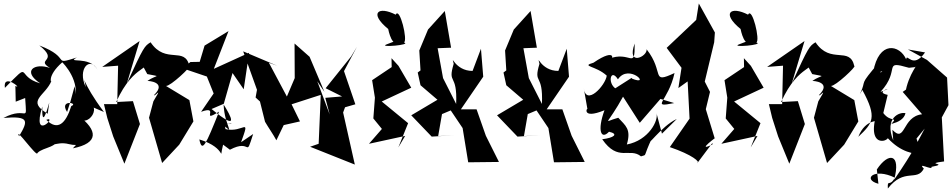

<svg xmlns="http://www.w3.org/2000/svg" viewBox="-46 -844 5452 1099"><path d="M44 -262 98 -283C108 -127 112 -242 -26 -169C121 -181 117 -154 63 -64C35 -127 168 62 168 32C202 -5 292 6 296 -74C231 23 267 -41 349 -19C465 10 467 -105 371 5C518 -24 519 -96 397 -187C443 -80 574 -266 418 -259L549 -203C418 -377 431 -432 445 -345C395 -449 469 -525 512 -445C467 -527 330 -479 394 -515C245 -468 370 -511 179 -584C296 -492 154 -507 240 -455C150 -486 79 -437 184 -367C40 -407 141 -503 -18 -341C-31 -431 89 -328 42 -352ZM357 -262 338 -203C290 -278 408 -254 362 -237C330 -135 284 -94 219 -158C288 -186 133 -26 196 -234C193 -113 220 -200 236 -257L227 -193C100 -268 214 -294 249 -382C249 -361 219 -407 310 -487C292 -506 397 -414 387 -306C368 -298 399 -267 381 -350Z M797 -420C883 -402 851 -418 798 -381C798 -381 914 -377 835 -299C843 -291 888 -356 832 -264L807 -170L882 89L980 -16L1061 -149L1038 -271L904 -352C929 -349 1052 -465 1038 -466C1012 -582 902 -473 816 -602C781 -580 777 -578 680 -366L753 -609L539 -461L630 -468L625 -248H549L568 -169L602 -63L666 93L755 -134L715 -265L619 -260C723 -491 834 -437 757 -494Z M1270 13C1397 -54 1356 70 1403 -77L1334 -30C1389 -183 1348 -81 1245 -105C1226 -161 1347 -127 1223 -139C1309 -56 1238 -124 1234 -246C1276 -178 1328 -86 1165 -220L1235 -250L1285 -426L1349 -333L1380 -542L1178 -450L1262 -666L1125 -583L1097 -490L1044 -489L999 -453L1138 -406L1177 -309L1105 -204C1217 -245 1096 -135 1208 -205C1132 -15 1111 33 1095 -46C1263 5 1203 92 1231 -16Z M1841 -189 1770 -379 1811 -318 1726 -519 1640 -595 1641 -397 1558 -202 1654 -156 1632 -224 1493 -485 1540 -468 1346 -550 1425 -330 1417 -286 1442 -263 1471 -147C1492 -111 1516 -78 1536 -41L1578 -128L1671 -149L1623 -247L1790 -301L1778 -21L1729 -4L1985 98L1918 -200L1929 -230L1988 -247L1923 -437L1997 -576L1964 -521L1818 -339L1912 -292L1816 -284Z M2234 0 2290 -139 2139 -263 2308 -342 2235 -467 2195 -511 2196 -460 2084 -385 2100 -285 2091 -166 2140 -106 2066 -21 2273 -66ZM2167 -590C2114 -570 2316 -587 2266 -601C2290 -610 2242 -808 2219 -760C2120 -811 2064 -770 2176 -678C2176 -678 2200 -550 2245 -620Z M2534 -212 2602 -111 2634 85 2810 83 2735 -67 2682 -218H2592L2720 -405L2707 -565L2659 -438C2555 -438 2535 -543 2551 -479C2514 -356 2573 -431 2565 -249L2490 -397L2459 -568L2536 -571L2500 -781L2404 -675L2354 -555L2361 -441L2345 -429L2361 -356L2458 -273L2308 -184L2425 -62L2556 -70L2462 -65L2484 -191Z M3025 -212 3093 -111 3125 85 3301 83 3226 -67 3173 -218H3083L3211 -405L3198 -565L3150 -438C3046 -438 3026 -543 3042 -479C3005 -356 3064 -431 3056 -249L2981 -397L2950 -568L3027 -571L2991 -781L2895 -675L2845 -555L2852 -441L2836 -429L2852 -356L2949 -273L2799 -184L2916 -62L3047 -70L2953 -65L2975 -191Z M3743 -79 3711 -199C3727 -156 3666 -40 3542 -17C3568 -105 3535 -124 3493 -170C3400 -145 3425 -116 3525 -299L3502 -319L3616 -141L3764 -312L3734 -278L3813 -254C3672 -226 3779 -261 3815 -426C3676 -361 3760 -429 3655 -562C3662 -521 3538 -461 3587 -595C3588 -437 3565 -559 3435 -506C3464 -487 3491 -581 3351 -485C3276 -463 3364 -469 3427 -411C3420 -355 3307 -232 3295 -342L3317 -216C3317 -239 3275 -156 3414 -213C3371 -95 3395 -42 3440 -90C3497 -77 3468 -55 3401 -47C3492 85 3558 -2 3623 51C3662 37 3629 66 3689 -60C3639 24 3738 -123 3828 -163ZM3633 -318 3569 -398 3475 -338 3492 -330C3426 -353 3446 -462 3491 -390C3554 -484 3687 -346 3569 -395Z M4032 -17C3927 33 4073 -74 4045 -52L3994 -219L4018 -318L3988 -377L4042 -602L4046 -658L3954 -824L3939 -730L3770 -570L3855 -456L3837 -340L3890 -378L3901 -165L3788 -2C3917 42 3965 84 3945 90L4032 -26Z M4251 0 4307 -139 4156 -263 4325 -342 4252 -467 4212 -511 4213 -460 4101 -385 4117 -285 4108 -166 4157 -106 4083 -21 4290 -66ZM4184 -590C4131 -570 4333 -587 4283 -601C4307 -610 4259 -808 4236 -760C4137 -811 4081 -770 4193 -678C4193 -678 4217 -550 4262 -620Z M4603 -420C4689 -402 4657 -418 4604 -381C4604 -381 4720 -377 4641 -299C4649 -291 4694 -356 4638 -264L4613 -170L4688 89L4786 -16L4867 -149L4844 -271L4710 -352C4735 -349 4858 -465 4844 -466C4818 -582 4708 -473 4622 -602C4587 -580 4583 -578 4486 -366L4559 -609L4345 -461L4436 -468L4431 -248H4355L4374 -169L4408 -63L4472 93L4561 -134L4521 -265L4425 -260C4529 -491 4640 -437 4563 -494Z M5200 -51 5247 -108C5194 -13 5194 6 5072 185C5113 33 5039 26 4973 126L4982 208C4888 183 4956 114 5076 173C5046 230 5033 177 5036 235C5130 114 5203 198 5242 121C5201 80 5294 135 5286 111C5394 91 5235 96 5358 80L5343 -208L5333 -150L5383 -242L5375 -400L5260 -501L5151 -561L5249 -544C5178 -443 5144 -545 5141 -504C5105 -588 4984 -615 4952 -431C5052 -434 5028 -458 4994 -428C5007 -490 4941 -386 4991 -493C4860 -341 4920 -397 4876 -305L4890 -329C4977 -170 4949 -139 4867 -61C4908 -168 4995 -149 4961 -151C4925 38 5106 -62 5012 -81C5082 8 5153 36 5229 40ZM5200 -373 5121 -318 5232 -190C5116 -177 5138 -21 5062 -101L5067 -40C5014 -171 5105 -205 5137 -196C5121 -126 4991 -131 5053 -132C5099 -180 5052 -140 5010 -197L5035 -301C4946 -319 5102 -356 4994 -318C5113 -447 5001 -501 5157 -456L5193 -460C5226 -501 5150 -418 5136 -309Z"/></svg>

Font: Asimov Silicon
Style: Regular
Weight: 400
Designer: Google
Version: Version 2.000980; 2014